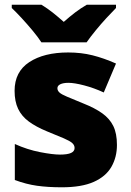

<svg xmlns="http://www.w3.org/2000/svg" viewBox="-20 -786 557 816"><path d="M477 -170Q477 -118 453.5 -77Q430 -36 378.5 -13Q327 10 243 10Q184 10 137.5 3.5Q91 -3 43 -21V-174Q96 -150 150 -139.5Q204 -129 235 -129Q267 -129 282 -136Q297 -143 297 -157Q297 -169 287 -178Q277 -187 251.5 -198Q226 -209 179 -228Q133 -247 102.5 -269.5Q72 -292 57 -323.5Q42 -355 42 -400Q42 -481 104.5 -522Q167 -563 270 -563Q325 -563 373 -551Q421 -539 473 -516L421 -393Q380 -412 338 -423Q296 -434 271 -434Q249 -434 236.5 -428Q224 -422 224 -411Q224 -401 232.5 -393Q241 -385 265 -375Q289 -365 335 -346Q383 -327 414.5 -304.5Q446 -282 461.5 -250.5Q477 -219 477 -170ZM156 -606Q141 -629 118.5 -656Q96 -683 72.5 -708.5Q49 -734 30 -752V-766H156Q182 -750 203.5 -733Q225 -716 251 -693Q277 -716 300 -733.5Q323 -751 349 -766H473V-752Q456 -735 432.5 -709.5Q409 -684 386.5 -656.5Q364 -629 348 -606Z"/></svg>

Font: Noto Sans Devanagari Black
Style: Regular
Weight: 900
Version: Version 2.003